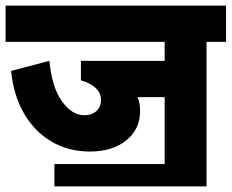

<svg xmlns="http://www.w3.org/2000/svg" viewBox="-30 -668 830 688"><path d="M-10 -648H780V-518H710V0H165V-80H560V-320H463Q472 -300 472 -270Q472 -205 422.5 -165Q373 -125 292 -125Q215 -125 154 -161Q93 -197 55.5 -262.5Q18 -328 10 -414L147 -450Q156 -355 192 -305Q228 -255 272 -255Q299 -255 315.5 -270Q332 -285 332 -310Q332 -335 312.5 -353Q293 -371 260 -380V-450H560V-518H-10Z"/></svg>

Font: Madhuban Bold
Style: Regular
Weight: 700
Designer: jaikishan Patel
Foundry: MagicType
Version: Version 1.000